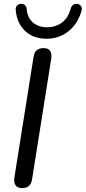

<svg xmlns="http://www.w3.org/2000/svg" viewBox="-20 -959 440 986"><path d="M94 7Q70 7 60 -7.5Q50 -22 54 -48L152 -665Q155 -689 168 -700.5Q181 -712 204 -712Q227 -712 237 -698Q247 -684 243 -657L145 -40Q142 -17 129.5 -5Q117 7 94 7ZM219 -760Q151 -760 109 -800Q67 -840 61 -905Q59 -920 66 -928.5Q73 -937 85 -939Q94 -940 101 -937Q108 -934 112 -928.5Q116 -923 117 -914Q120 -869 148.5 -844Q177 -819 222 -819Q266 -819 298.5 -843.5Q331 -868 343 -915Q346 -924 350.5 -929.5Q355 -935 362 -937.5Q369 -940 377 -939Q390 -937 396.5 -927Q403 -917 398 -901Q379 -836 331 -798Q283 -760 219 -760Z"/></svg>

Font: Nunito Medium
Style: Italic
Weight: 500
Designer: Vernon Adams
Foundry: Vernon Adams
Version: Version 3.601